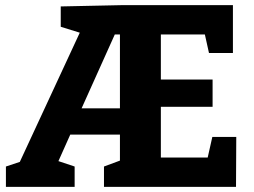

<svg xmlns="http://www.w3.org/2000/svg" viewBox="-20 -726 987 746"><path d="M805 -194H898L897 0H384V-79L446 -102V-203H253L207 -100L270 -79V0H3V-79L57 -97L290 -599L216 -622V-701L452 -706H885V-520H792L776 -592H605V-417H806V-311H605V-114H787ZM297 -305H446V-592H426Z"/></svg>

Font: Bitter Pro OGT
Style: Bold
Weight: 700
Designer: Sol Matas, and Bitter project Authors
Foundry: Sol Matas
Version: Version 2.110